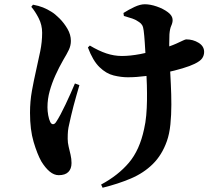

<svg xmlns="http://www.w3.org/2000/svg" viewBox="-20 -802 1040 902"><path d="M455 65Q535 22 585.5 -37.5Q636 -97 657 -196Q664 -226 667 -260Q670 -294 670.5 -329.5Q671 -365 670 -402Q669 -439 667 -475Q666 -506 664 -539Q662 -572 660 -603.5Q658 -635 655 -658Q653 -675 648 -683.5Q643 -692 634 -698Q619 -709 601.5 -715Q584 -721 562 -727L560 -741Q585 -757 612 -769.5Q639 -782 660 -782Q686 -782 716.5 -771.5Q747 -761 769 -744.5Q791 -728 791 -708Q791 -695 784.5 -681Q778 -667 776 -641Q775 -621 775 -594.5Q775 -568 776 -542.5Q777 -517 778 -497Q780 -456 782.5 -407.5Q785 -359 785 -310.5Q785 -262 780.5 -217.5Q776 -173 764 -139Q741 -74 698 -31.5Q655 11 595 36.5Q535 62 462 80ZM256 21Q234 21 213.5 4Q193 -13 174 -44Q155 -78 138 -135Q121 -192 121 -272Q121 -326 130 -375.5Q139 -425 149.5 -471Q160 -517 169 -561Q178 -605 178 -648Q178 -685 161.5 -717Q145 -749 127 -770L135 -780Q162 -775 182 -767Q202 -759 221 -747Q238 -737 259.5 -715.5Q281 -694 297 -666.5Q313 -639 313 -610Q313 -588 303.5 -568Q294 -548 277 -520Q257 -485 240.5 -448.5Q224 -412 213.5 -374.5Q203 -337 203 -298Q203 -280 206.5 -260.5Q210 -241 216 -229Q221 -219 228.5 -218.5Q236 -218 243 -228Q253 -243 264.5 -264.5Q276 -286 288 -311.5Q300 -337 311.5 -362.5Q323 -388 332 -410L353 -402Q346 -378 339 -353.5Q332 -329 325.5 -304.5Q319 -280 314 -258Q309 -236 305 -218Q301 -202 299.5 -187.5Q298 -173 298 -150Q298 -132 302.5 -113Q307 -94 311.5 -75Q316 -56 316 -36Q316 -9 301 6Q286 21 256 21ZM580 -439Q549 -439 514 -447.5Q479 -456 447.5 -486.5Q416 -517 393 -579L402 -588Q444 -563 480 -551Q516 -539 553 -539Q591 -539 639 -548Q687 -557 733 -570.5Q779 -584 808 -597Q832 -608 841.5 -612.5Q851 -617 855 -617Q887 -617 913 -601Q939 -585 939 -558Q939 -542 930 -528.5Q921 -515 894 -502Q874 -492 837.5 -481Q801 -470 756.5 -460.5Q712 -451 666.5 -445Q621 -439 580 -439Z"/></svg>

Font: Noto Serif JP ExtraLight ExtraBold
Style: Regular
Weight: 800
Version: Version 2.003-H1;hotconv 1.1.1;makeotfexe 2.6.0